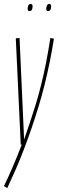

<svg xmlns="http://www.w3.org/2000/svg" viewBox="-34 -732 293 972"><path d="M221 -540 239 -536Q230 -479 218.5 -422Q207 -365 193 -308Q179 -251 162 -195Q145 -139 126.5 -85Q108 -31 88 21.5Q68 74 46.5 123.5Q25 173 3 220L-14 210Q9 163 31.5 110.5Q54 58 76 0H71L46 -538L65 -540L88 -26Q103 -69 118 -113.5Q133 -158 147.5 -205.5Q162 -253 175 -305.5Q188 -358 199.5 -416.5Q211 -475 221 -540ZM210 -676Q204 -676 202 -679Q200 -682 200 -686Q200 -696 203.5 -704Q207 -712 215 -712Q221 -712 223 -708.5Q225 -705 225 -700Q225 -690 221.5 -683Q218 -676 210 -676ZM116 -676Q110 -676 108 -679Q106 -682 106 -686Q106 -694 109 -703Q112 -712 121 -712Q127 -712 129 -708.5Q131 -705 131 -700Q131 -690 127.5 -683Q124 -676 116 -676Z"/></svg>

Font: Georama ExtraCondensed Thin
Style: Italic
Weight: 100
Width: 2
Italic angle: -9°
Designer: Jean-Baptiste Levee
Foundry: Production Type
Version: Version 1.001